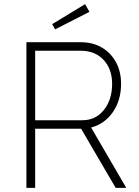

<svg xmlns="http://www.w3.org/2000/svg" viewBox="-20 -903 669 923"><path d="M107 0V-700H369Q426 -700 469.5 -674.5Q513 -649 537.5 -604Q562 -559 562 -500Q562 -421 522.5 -364Q483 -307 418 -290L587 0H536L370 -284H369H149V0ZM149 -325H376Q440 -325 479.5 -374.5Q519 -424 519 -500Q519 -571 478 -615Q437 -659 369 -659H149ZM245 -762 231 -787 389 -883 410 -846Z"/></svg>

Font: Readex Pro Light
Style: Regular
Weight: 300
Designer: Bonnie Shaver-Troup, Thomas Jockin
Foundry: Lexend
Version: Version 1.200; ttfautohint (v1.8.3)